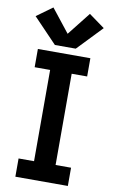

<svg xmlns="http://www.w3.org/2000/svg" viewBox="-105 -1035 642 1088"><g transform="rotate(10 216.0 -491.0)"><path d="M65 0H367V-105H278V-630H367V-735H65V-630H154V-105H65ZM156 -774H276L412 -916L321 -982L216 -849L111 -982L20 -916Z"/></g></svg>

Font: Iosevka Sparkle
Style: Bold
Weight: 700
Designer: Belleve Invis
Foundry: Belleve Invis
Version: Version 4.5.0; ttfautohint (v1.8.3)